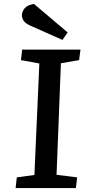

<svg xmlns="http://www.w3.org/2000/svg" viewBox="-20 -951 452 971"><path d="M179 -630 86 -647 92 -700H387L380 -647L288 -631L266 -67L370 -54L364 0H59L65 -54L154 -66ZM322 -787 296 -749 132 -822Q110 -832 100.5 -845Q91 -858 91 -874Q91 -893 105 -909.5Q119 -926 152 -931Z"/></svg>

Font: Literata 7pt Medium
Style: Italic
Weight: 500
Italic angle: -2°
Designer: Latin by Veronika Burian and Jose Scaglione. Greek by Irene Vlachou. Cyrillic by Vera Evstafieva
Foundry: TypeTogether
Version: Version 3.002